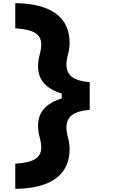

<svg xmlns="http://www.w3.org/2000/svg" viewBox="-20 -990 740 1220"><path d="M77 50Q163 45 202.5 21Q242 -3 242 -52Q242 -81 232 -118Q222 -155 222 -193Q222 -319 372 -364V-396Q222 -441 222 -567Q222 -605 232 -642Q242 -679 242 -708Q242 -757 202.5 -781Q163 -805 77 -810V-970Q247 -968 334.5 -904Q422 -840 422 -718Q422 -680 412 -644Q402 -608 402 -579Q402 -528 438 -501Q474 -474 550 -468V-292Q474 -286 438 -259Q402 -232 402 -181Q402 -152 412 -116Q422 -80 422 -42Q422 80 334.5 144Q247 208 77 210Z"/></svg>

Font: Martian Mono ExtraBold
Style: Regular
Weight: 800
Monospace: yes
Designer: Roman Shamin
Foundry: Evil Martians
Version: Version 1.000; ttfautohint (v1.8.4.7-5d5b)